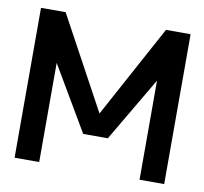

<svg xmlns="http://www.w3.org/2000/svg" viewBox="-66 -618 734 690"><g transform="rotate(10 301.0 -273.5)"><path d="M29.8 -546.9H119.6L302.7 -209.5L485.8 -546.9H575.7V0H485.8V-361.8L347.7 -127H257.8L119.6 -361.8V0H29.8Z"/></g></svg>

Font: Hack
Style: Regular
Weight: 400
Monospace: yes
Designer: Christopher Simpkins
Foundry: Christopher Simpkins
Version: Version 2.019; ttfautohint (v1.4.1) -l 4 -r 80 -G 350 -x 0 -